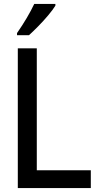

<svg xmlns="http://www.w3.org/2000/svg" viewBox="-20 -961 540 981"><path d="M71 0V-714H168V-91H444V0ZM67 -792Q123 -873 155 -941H263V-932Q250 -911 226.5 -883Q203 -855 176 -827.5Q149 -800 128 -781H67Z"/></svg>

Font: Noto Sans Mono ExtraCondensed Medium
Style: Regular
Weight: 500
Width: 2
Designer: Monotype Design Team
Foundry: Monotype Imaging Inc.
Version: Version 2.014